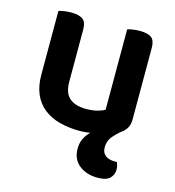

<svg xmlns="http://www.w3.org/2000/svg" viewBox="-102 -566 770 847"><g transform="rotate(15 283.0 -143.0)"><path d="M503 -93Q503 -52 469 -29Q447 -11 431.5 8.5Q416 28 416 57Q416 80 431.5 92.5Q447 105 475 105H485Q488 113 490 121Q492 129 492 138Q492 161 476 177.5Q460 194 419 194Q369 194 335.5 167.5Q302 141 302 93Q302 65 312.5 45Q323 25 338 11Q327 13 315 14Q303 15 291 15Q239 15 197 3.5Q155 -8 125 -32Q95 -56 79 -93Q63 -130 63 -181V-472Q71 -475 86.5 -477.5Q102 -480 121 -480Q156 -480 173 -467.5Q190 -455 190 -421V-183Q190 -131 216.5 -108.5Q243 -86 292 -86Q323 -86 344.5 -92Q366 -98 377 -105V-472Q385 -475 400.5 -477.5Q416 -480 434 -480Q470 -480 486.5 -467.5Q503 -455 503 -421V-93Z"/></g></svg>

Font: Baloo Da 2 SemiBold
Style: Regular
Weight: 600
Designer: Noopur Datye, Sulekha Rajkumar and Ek Type
Foundry: Ek Type
Version: Version 1.640;hotconv 1.0.111;makeotfexe 2.5.65597; ttfautoh